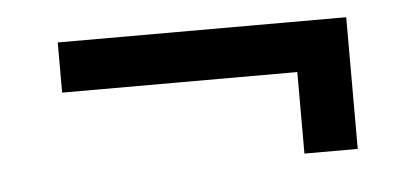

<svg xmlns="http://www.w3.org/2000/svg" viewBox="-30 -462 659 305"><g transform="rotate(-5 300.0 -310.0)"><path d="M70 -415H530V-205H445V-335H70Z"/></g></svg>

Font: JetBrainsMono NF
Style: Regular
Weight: 400
Monospace: yes
Designer: Philipp Nurullin, Konstantin Bulenkov
Foundry: JetBrains
Version: Version 1.0.2; ttfautohint (v1.8.3)